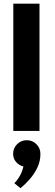

<svg xmlns="http://www.w3.org/2000/svg" viewBox="-20 -708 298 1038"><path d="M193.5 0H52V-688H193.5ZM90.5 309.5 57.5 282.5Q95 244 106.5 192Q82 185.5 66.5 167.2Q51 149 51 124Q51 92.5 72.8 71.2Q94.5 50 124.5 50Q155.5 50 177 71.5Q198.5 93 198.5 124Q198.5 163 182.5 197Q166.5 231 141.8 259.5Q117 288 90.5 309.5Z"/></svg>

Font: Lucymar Sans
Style: Bold
Weight: 700
Foundry: The League of Moveable Type (original font) / Main changes by Cristiano Sobral with portions from Mirco Monsees
Version: Version 2.001;August 30, 2020;FontCreator 13.0.0.2681 64-bit